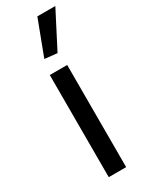

<svg xmlns="http://www.w3.org/2000/svg" viewBox="-210 -840 681 879"><g transform="rotate(-30 130.5 -400.5)"><path d="M96 -616 166 -801H261L162 -609ZM81 -540H173V0H81Z"/></g></svg>

Font: Encode Sans Wide
Style: Regular
Weight: 400
Designer: Pablo Impallari, Andres Torresi
Foundry: Pablo Impallari, Andres Torresi
Version: Version 1.000; ttfautohint (v1.00) -l 8 -r 50 -G 200 -x 14 -